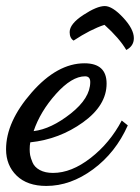

<svg xmlns="http://www.w3.org/2000/svg" viewBox="-37 -570 462 634"><path d="M315 -294Q315 -222 237 -166Q159 -110 63 -100Q61 -90 61 -77Q61 -67 62.5 -58Q64 -49 70.5 -33.5Q77 -18 94.5 -8.5Q112 1 138 1Q199 1 262.5 -48.5Q326 -98 365 -172L385 -156Q345 -66 270.5 -11Q196 44 116 44Q53 44 18 10Q-17 -24 -17 -77Q-17 -168 67.5 -264.5Q152 -361 242 -361Q315 -361 315 -294ZM244 -318Q200 -318 148 -260Q96 -202 74 -137Q132 -144 196.5 -195Q261 -246 261 -299Q261 -318 244 -318ZM206 -436Q193 -444 193 -464Q193 -491 238 -520.5Q283 -550 309 -550Q334 -550 369.5 -512Q405 -474 405 -444Q405 -418 380 -405Q357 -444 308 -488Q262 -473 206 -436Z"/></svg>

Font: Dancing Script
Style: Bold
Weight: 700
Designer: Pablo Impallari
Foundry: Pablo Impallari. www.impallari.com Igino Marini. www.ikern.com
Version: Version 1.002